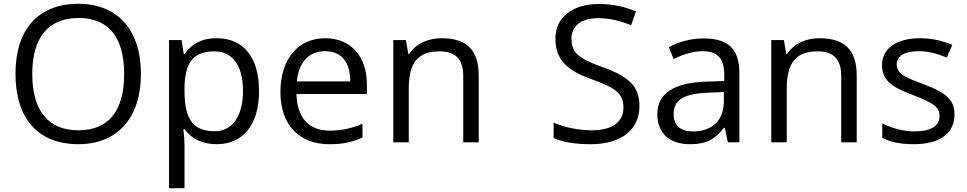

<svg xmlns="http://www.w3.org/2000/svg" viewBox="-20 -745 5062 1005"><path d="M717.8 -357.9C717.8 -586.9 596.2 -725.1 391.1 -725.1C180.2 -725.1 61 -591.3 61 -358.9C61 -124.5 179.7 9.8 390.1 9.8C595.7 9.8 717.8 -129.4 717.8 -357.9ZM148.9 -357.9C148.9 -548.8 232.9 -650.9 391.1 -650.9C548.8 -650.9 629.9 -549.8 629.9 -357.9C629.9 -164.1 548.3 -63 390.1 -63C233.4 -63 148.9 -164.6 148.9 -357.9Z M1113.8 9.8C1252.9 9.8 1335.9 -92.3 1335.9 -268.1C1335.9 -443.4 1255.9 -544.9 1113.8 -544.9C1042 -544.9 987.3 -520.5 945.8 -461.9H941.9L930.7 -535.2H864.7V240.2H945.8V20C945.8 -7.8 943.8 -37.6 939.9 -68.8H945.8C984.9 -15.6 1043.9 9.8 1113.8 9.8ZM1102.1 -476.1C1197.3 -476.1 1252 -402.3 1252 -269C1252 -137.7 1196.3 -58.1 1104 -58.1C993.2 -58.1 945.8 -117.7 945.8 -268.1V-286.1C947.3 -418.5 992.7 -476.1 1102.1 -476.1Z M1703.6 9.8C1775.9 9.8 1820.3 0 1877.4 -24.9V-97.2C1821.3 -73.2 1764.2 -61 1706.5 -61C1597.2 -61 1535.2 -127.4 1531.7 -252.9H1900.4V-304.2C1900.4 -448.7 1816.9 -544.9 1682.6 -544.9C1539.6 -544.9 1447.8 -435.5 1447.8 -263.2C1447.8 -91.8 1545.4 9.8 1703.6 9.8ZM1681.6 -477.1C1766.1 -477.1 1813.5 -420.9 1813.5 -318.8H1533.7C1543 -418 1595.7 -477.1 1681.6 -477.1Z M2485.8 0V-349.1C2485.8 -485.8 2420.4 -544.9 2291.5 -544.9C2217.8 -544.9 2154.8 -514.6 2121.6 -461.9H2117.7L2104.5 -535.2H2038.6V0H2119.6V-280.8C2119.6 -419.9 2169.9 -476.1 2281.7 -476.1C2366.2 -476.1 2404.8 -433.6 2404.8 -346.2V0Z M3327.1 -189.9C3327.1 -287.6 3280.3 -341.8 3130.4 -395C3085.9 -411.1 3052.7 -425.8 3031.2 -439C2987.8 -465.3 2971.2 -493.7 2971.2 -543C2971.2 -609.9 3023.4 -649.9 3111.3 -649.9C3167 -649.9 3224.1 -637.7 3283.2 -612.8L3309.1 -685.1C3249.5 -710.9 3184.1 -724.1 3113.3 -724.1C2977.1 -724.1 2887.2 -653.8 2887.2 -543.9C2887.2 -439 2939.5 -379.4 3072.3 -332C3119.6 -314.9 3155.3 -299.8 3178.7 -286.6C3225.1 -259.8 3243.2 -231.4 3243.2 -182.1C3243.2 -107.4 3187 -63 3076.2 -63C3008.3 -63 2936.5 -78.1 2877.9 -103V-22.9C2923.3 -1 2988.8 9.8 3073.2 9.8C3229.5 9.8 3327.1 -64.5 3327.1 -189.9Z M3850.1 0V-365.2C3850.1 -490.2 3789.6 -543.9 3662.1 -543.9C3599.1 -543.9 3533.7 -526.9 3481 -498L3505.9 -436C3562 -463.4 3612.8 -477.1 3657.2 -477.1C3736.8 -477.1 3771 -438 3771 -354V-320.8L3680.2 -317.9C3507.3 -312.5 3420.9 -255.9 3420.9 -147.9C3420.9 -46.9 3484.9 9.8 3590.8 9.8C3670.4 9.8 3716.8 -9.3 3770 -76.2H3773.9L3790 0ZM3606.9 -57.1C3543 -57.1 3505.9 -88.4 3505.9 -147C3505.9 -221.7 3559.1 -255.4 3688 -259.8L3769 -263.2V-214.8C3769 -115.2 3708 -57.1 3606.9 -57.1Z M4464.4 0V-349.1C4464.4 -485.8 4398.9 -544.9 4270 -544.9C4196.3 -544.9 4133.3 -514.6 4100.1 -461.9H4096.2L4083 -535.2H4017.1V0H4098.1V-280.8C4098.1 -419.9 4148.4 -476.1 4260.3 -476.1C4344.7 -476.1 4383.3 -433.6 4383.3 -346.2V0Z M4976.1 -146C4976.1 -216.8 4940.9 -257.8 4814 -304.2C4767.6 -321.3 4736.3 -334.5 4720.2 -343.8C4687.5 -361.8 4673.8 -380.4 4673.8 -409.2C4673.8 -451.7 4713.4 -477.1 4790 -477.1C4833.5 -477.1 4882.3 -465.8 4936 -443.8L4964.8 -509.8C4909.7 -533.2 4853.5 -544.9 4795.9 -544.9C4672.4 -544.9 4596.7 -491.2 4596.7 -403.8C4596.7 -355 4617.2 -321.3 4659.2 -293.9C4680.2 -279.8 4715.3 -263.7 4765.1 -245.1C4817.4 -225.1 4853 -207.5 4871.1 -192.9C4889.2 -177.7 4897.9 -160.2 4897.9 -139.2C4897.9 -84 4850.6 -57.1 4766.1 -57.1C4711.4 -57.1 4649.4 -73.2 4598.1 -99.1V-23.9C4637.7 -1.5 4693.4 9.8 4764.2 9.8C4898.4 9.8 4976.1 -46.4 4976.1 -146Z"/></svg>

Font: Open Sans
Style: Regular
Weight: 400
Foundry: Ascender Corporation
Version: Version 1.100;PS 001.100;hotconv 1.0.88;makeotf.lib2.5.64775